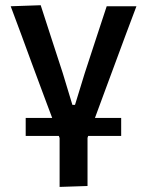

<svg xmlns="http://www.w3.org/2000/svg" viewBox="-20 -521 564 736"><path d="M78.5 0V-69H180Q168.5 -99 157.5 -129Q146.5 -159 135.5 -188L103 -275.5Q83 -330.5 62.2 -386.5Q41.5 -442.5 21 -497L136 -501Q157.5 -435 178.2 -370.8Q199 -306.5 220.5 -241L257.5 -119H267.5L305 -241Q327 -308 347.8 -371.8Q368.5 -435.5 389 -497H503Q482 -441.5 461.2 -385.8Q440.5 -330 420 -274.5L387 -185.5Q365.5 -127.5 344 -69H444.5V0H318L315.5 7.5V192L208.5 195.5V8Q207 4 205.5 0Z"/></svg>

Font: Commissioner Medium
Style: Regular
Weight: 500
Designer: Kostas Bartsokas
Foundry: Kostas Bartsokas
Version: Version 1.000; ttfautohint (v1.8.3)